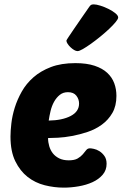

<svg xmlns="http://www.w3.org/2000/svg" viewBox="-20 -849 572 879"><path d="M272 10Q228 10 184.5 -1Q141 -12 106.5 -39Q72 -66 50 -111Q28 -156 28 -224Q28 -249 32 -284Q36 -319 47.5 -356Q59 -393 79.5 -429.5Q100 -466 133 -495Q166 -524 213 -542Q260 -560 325 -560Q377 -560 413 -548Q449 -536 471 -515.5Q493 -495 503 -468Q513 -441 513 -410Q513 -364 494.5 -332Q476 -300 446.5 -278.5Q417 -257 381 -245Q345 -233 310 -226.5Q275 -220 245.5 -218.5Q216 -217 200 -217Q200 -198 205.5 -179.5Q211 -161 222 -147Q233 -133 251 -124Q269 -115 295 -115Q321 -115 335.5 -123.5Q350 -132 359 -142.5Q368 -153 374.5 -161.5Q381 -170 392 -170Q397 -170 409.5 -167.5Q422 -165 435 -157Q448 -149 458 -135Q468 -121 468 -99Q468 -70 450 -49Q432 -28 403.5 -15Q375 -2 340 4Q305 10 272 10ZM291 -427Q269 -427 253.5 -414.5Q238 -402 227.5 -383Q217 -364 211.5 -341Q206 -318 203 -297Q265 -298 303.5 -318Q342 -338 342 -375Q342 -395 329.5 -411Q317 -427 291 -427ZM335 -615Q328 -615 319.5 -620Q311 -625 303 -632.5Q295 -640 289.5 -648.5Q284 -657 284 -663Q284 -665 294 -680Q304 -695 319 -717Q334 -739 352 -765Q370 -791 386 -814Q392 -823 396 -826Q400 -829 409 -829Q421 -829 440 -823Q459 -817 477 -808Q495 -799 508 -788.5Q521 -778 521 -769Q521 -762 509.5 -748Q498 -734 480 -717Q462 -700 440 -682Q418 -664 397 -649Q376 -634 359.5 -624.5Q343 -615 335 -615Z"/></svg>

Font: PoetsenOne
Style: Regular
Weight: 400
Designer: Rodrigo Fuenzalida, Pablo Impallari
Foundry: Pablo Impallari, Rodrigo Fuenzalida
Version: Version 1.000; ttfautohint (v0.8) -G 200 -r 50